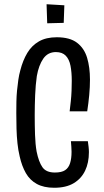

<svg xmlns="http://www.w3.org/2000/svg" viewBox="-20 -878 493 907"><path d="M236 9Q187 9 154 -9Q121 -27 102 -60.5Q83 -94 73 -139Q66 -168 62.5 -201Q59 -234 58 -270Q57 -306 57 -344Q57 -371 57.5 -398Q58 -425 60.5 -450.5Q63 -476 66.5 -500.5Q70 -525 76 -546Q88 -593 109 -628Q130 -663 164 -682.5Q198 -702 248 -702Q310 -702 344 -676Q378 -650 391.5 -605Q405 -560 405 -502Q405 -467 401.5 -429Q398 -391 392 -352H309Q312 -376 314.5 -400Q317 -424 318 -448.5Q319 -473 319 -496Q319 -537 313 -567.5Q307 -598 290.5 -615Q274 -632 244 -632Q206 -632 184.5 -601Q163 -570 154 -519Q151 -499 149 -475.5Q147 -452 146 -428Q145 -404 144.5 -380.5Q144 -357 144 -335Q144 -285 145.5 -240.5Q147 -196 153 -162Q163 -113 180.5 -88Q198 -63 239 -63Q271 -63 287.5 -74Q304 -85 311 -107Q318 -129 318 -161Q318 -172 317 -185Q316 -198 315 -211H395Q397 -198 398.5 -184.5Q400 -171 400 -159Q400 -109 382 -71.5Q364 -34 328 -12.5Q292 9 236 9ZM203 -768 200 -858 284 -853 281 -770Z"/></svg>

Font: Truculenta Medium
Style: Regular
Weight: 500
Version: Version 1.002